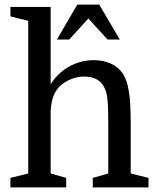

<svg xmlns="http://www.w3.org/2000/svg" viewBox="-20 -810 684 830"><path d="M498 -639 409 -790H314L226 -639H279L362 -730L445 -639ZM381 -41V0H622V-41L545 -60V-281C545 -396 535 -459 508 -496C483 -531 438 -550 385 -550C309 -550 239 -510 199 -446V-780H25V-739L102 -720V-60L25 -41V0H266V-41L199 -60V-331C202 -383 215 -417 244 -442C271 -465 307 -479 344 -479C387 -479 416 -463 432 -430C444 -406 448 -370 448 -283V-60Z"/></svg>

Font: Domine
Style: Regular
Weight: 400
Designer: Pablo Impallari, Rodrigo Fuenzalida, Brenda Gallo
Foundry: Pablo Impallari, Rodrigo Fuenzalida, Brenda Gallo
Version: Version 2.000